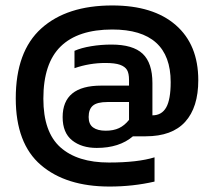

<svg xmlns="http://www.w3.org/2000/svg" viewBox="-20 -545 777 697"><path d="M541 114.2V26.1Q479.9 45 375.3 45Q261.2 45 199.3 -10.2Q137.4 -65.4 137.4 -186.8Q137.4 -315.1 200.4 -376.5Q263.4 -437.9 387.7 -437.9Q493.4 -437.9 546.5 -390.1Q599.6 -342.3 599.6 -247Q599.6 -183.8 583.4 -155.1Q567.2 -126.3 533.3 -126.3V-243.3Q533.3 -316.5 497.9 -349.9Q462.5 -383.2 384.7 -383.2Q346.5 -383.2 310.6 -377.2Q274.8 -371.3 250.4 -360.5V-297.5Q304.8 -316.4 362.7 -316.4Q397.2 -316.4 415.5 -309.9Q433.8 -303.3 441.1 -291.1Q448.4 -278.8 448.4 -254.5V-234.2H347.4Q207.4 -234.2 207.4 -119.7Q207.4 -63.1 241.8 -35.5Q276.3 -8 331.1 -8Q413.2 -8 462.6 -50.2H509.2Q604.6 -50.2 652.2 -102.7Q699.8 -155.3 699.8 -253.9Q699.8 -382.9 618 -454Q536.3 -525.2 387.7 -525.2Q222.5 -525.2 129.8 -441.7Q37.2 -358.2 37.2 -187.9Q37.2 -24.1 128.4 54.1Q219.6 132.2 377.5 132.2Q462.7 132.2 541 114.2ZM301.8 -120.1Q301.8 -148.4 317.2 -161.5Q332.6 -174.6 369.5 -174.6H448.4V-109.8Q432 -89.3 412 -79.9Q391.9 -70.5 363.9 -70.5Q334.1 -70.5 318 -82.3Q301.8 -94 301.8 -120.1Z"/></svg>

Font: Arad-VF Thin Dots1
Style: Regular
Weight: 100
Designer: Mohammad Darvishi
Version: Version 1.000;August 30, 2024;FontCreator 15.0.0.2992 64-bit